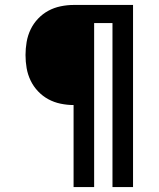

<svg xmlns="http://www.w3.org/2000/svg" viewBox="-20 -755 640 775"><path d="M277 0V-331Q251 -331 224.5 -336.5Q198 -342 175 -354.5Q152 -367 133.5 -386.5Q115 -406 103.5 -430Q92 -454 87.5 -480Q83 -506 83 -533Q83 -559 87.5 -585.5Q92 -612 103.5 -636Q115 -660 133.5 -679.5Q152 -699 175 -711.5Q198 -724 224.5 -729.5Q251 -735 277 -735H517V0H434V-662H360V0Z"/></svg>

Font: Iosevka SS04 Extended
Style: Regular
Weight: 400
Width: 7
Monospace: yes
Designer: Belleve Invis
Foundry: Belleve Invis
Version: Version 19.0.0; ttfautohint (v1.8.4)